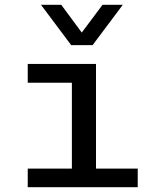

<svg xmlns="http://www.w3.org/2000/svg" viewBox="-20 -776 640 796"><path d="M95 0V-77H278V-433H95V-511H378V-77H551V0ZM489 -756 364 -589H275L150 -756H234L319 -641L405 -756Z"/></svg>

Font: Chivo Mono
Style: Regular
Weight: 400
Monospace: yes
Designer: Hector Gatti
Foundry: Omnibus-Type
Version: Version 1.008; ttfautohint (v1.8.4.7-5d5b)